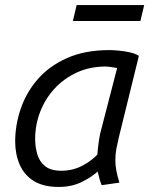

<svg xmlns="http://www.w3.org/2000/svg" viewBox="-20 -727 600 759"><path d="M212 12Q151 12 113 -12Q75 -36 57.5 -77Q40 -118 40 -168Q40 -232 61.5 -296Q83 -360 128 -412.5Q173 -465 244 -497Q315 -529 413 -529Q427 -529 449 -527Q471 -525 493.5 -520Q516 -515 529 -506L450 -185Q444 -160 440 -139Q436 -118 436 -93Q436 -73 440 -52Q444 -31 452 -5L382 5Q377 -7 373.5 -19.5Q370 -32 366 -49Q344 -28 304 -8Q264 12 212 12ZM222 -52Q267 -52 304.5 -71.5Q342 -91 365 -116Q366 -133 369 -156.5Q372 -180 376 -199L443 -458Q439 -459 422.5 -461.5Q406 -464 398 -464Q335 -464 284 -440.5Q233 -417 196 -377Q159 -337 139 -285.5Q119 -234 119 -178Q119 -146 127.5 -117Q136 -88 158.5 -70Q181 -52 222 -52ZM268 -644 283 -707H550L535 -644Z"/></svg>

Font: Ubuntu Sans Mono
Style: Italic
Weight: 400
Italic angle: -13.5°
Monospace: yes
Designer: Dalton Maag Ltd
Foundry: Dalton Maag Ltd
Version: Version 1.006